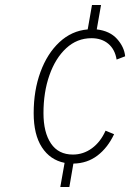

<svg xmlns="http://www.w3.org/2000/svg" viewBox="-20 -732 527 764"><path d="M220 12 237 -84Q179.5 -95.5 146.8 -145.8Q114 -196 114 -282Q114 -372 141 -445.5Q168 -519 216.5 -564.2Q265 -609.5 329 -615L346 -712H382L365 -615Q417 -609 445.8 -577Q474.5 -545 478 -508L444 -495Q437.5 -535.5 411 -557.8Q384.5 -580 344 -580Q286.5 -580 243.5 -540.2Q200.5 -500.5 176.8 -433Q153 -365.5 153 -282Q153 -205 182.8 -161Q212.5 -117 270 -117Q311.5 -117 345.8 -142Q380 -167 400 -212L434 -198Q408.5 -144 367.8 -113Q327 -82 272 -81L256 12Z"/></svg>

Font: Overpass Thin
Style: Italic
Weight: 250
Italic angle: -10°
Designer: Delve Withrington, Dave Bailey, Thomas Jockin
Foundry: Delve Fonts LLC
Version: Version 4.000